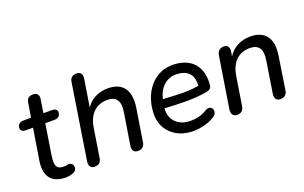

<svg xmlns="http://www.w3.org/2000/svg" viewBox="-81 -1033 2216 1398"><g transform="rotate(-20 1027.0 -334.0)"><path d="M237 9C249 9 269 6 284 1C304 -6 321 -17 320 -43C319 -61 307 -76 285 -76C273 -75 274 -71 247 -71C190 -71 179 -102 191 -180L228 -414H300C329 -414 346 -431 346 -457C346 -477 331 -487 305 -487H240L256 -589C262 -623 246 -642 214 -642C184 -642 166 -627 162 -597L144 -487H87C57 -487 38 -472 38 -445C38 -424 53 -414 79 -414H133L94 -172C77 -63 117 9 237 9Z M458 7C489 7 509 -9 513 -41L548 -263C563 -358 617 -419 709 -419C779 -419 807 -377 793 -293L754 -49C748 -13 764 7 794 7C825 7 845 -9 849 -41L889 -294C910 -433 849 -497 742 -497C666 -497 607 -465 571 -410L605 -622C610 -657 595 -677 565 -677C533 -677 514 -661 510 -629L419 -50C413 -15 428 7 458 7Z M1224 9C1279 9 1347 -7 1393 -39C1438 -70 1408 -134 1357 -103C1318 -78 1275 -68 1230 -68C1134 -68 1074 -128 1080 -219C1199 -213 1304 -207 1407 -226C1427 -230 1446 -237 1449 -262C1462 -376 1415 -487 1257 -496C1097 -505 996 -368 993 -208C990 -84 1082 9 1224 9ZM1093 -286V-288C1109 -362 1164 -428 1255 -422C1344 -416 1375 -361 1368 -289C1275 -272 1188 -281 1093 -286Z M1562 7C1594 7 1612 -9 1617 -41L1652 -263C1667 -358 1721 -419 1813 -419C1883 -419 1910 -377 1896 -293L1858 -50C1852 -14 1867 7 1897 7C1929 7 1948 -9 1953 -40L1992 -294C2014 -433 1953 -497 1845 -497C1769 -497 1708 -464 1672 -406L1678 -442C1683 -476 1668 -495 1640 -495C1610 -495 1590 -478 1585 -447L1522 -50C1517 -15 1532 7 1562 7Z"/></g></svg>

Font: SN Pro Medium
Style: Italic
Weight: 400
Italic angle: -9°
Designer: Tobias Whetton
Foundry: Supernotes
Version: Version 1.001;Glyphs 3.2 (3249)